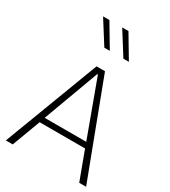

<svg xmlns="http://www.w3.org/2000/svg" viewBox="-223 -1046 1022 1154"><g transform="rotate(30 287.5 -469.0)"><path d="M413.6 -778.8H375.5L275.4 -938H318.8ZM281.2 -778.8H243.2L142.6 -938H186.5ZM130.4 -196.3 57.1 0H9.3L258.8 -658.2H317.4L566.4 0H518.6L445.8 -196.3ZM285.6 -619.6 143.6 -234.4H432.1L290.5 -619.6Z"/></g></svg>

Font: Estedad-FD ExtraLight
Style: Regular
Weight: 200
Designer: Amin Abedi
Version: Version 7.3